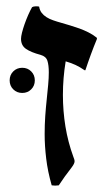

<svg xmlns="http://www.w3.org/2000/svg" viewBox="-20 -580 337 611"><path d="M104.5 -559.1Q106.4 -547.4 112.5 -539.3Q118.7 -531.2 127.9 -525.4Q137.2 -519.5 149.2 -515.4Q161.1 -511.2 175.3 -507.3Q188.5 -503.4 203.4 -499Q218.3 -494.6 232.9 -489.3Q247.6 -483.9 261.2 -477.1Q274.9 -470.2 286.1 -461.4Q289.6 -459.5 288.1 -455.1Q283.7 -444.8 278.8 -432.1Q273.9 -419.4 269 -406.2Q264.2 -393.1 259.8 -380.4Q255.4 -367.7 252 -357.4Q251 -355 248.5 -356.9Q234.4 -366.7 220.9 -373Q207.5 -379.4 189 -384.8Q180.2 -332 180.2 -277.8Q180.2 -227.1 188.2 -177.5Q196.3 -127.9 213.4 -81.1Q214.8 -77.1 216.1 -73.7Q217.3 -70.3 217.3 -66.4Q217.3 -59.6 208.5 -47.9Q197.3 -33.7 186.3 -18.3Q175.3 -2.9 167 9.8Q160.2 10.7 155.8 10.7Q151.4 10.7 144.5 9.8Q131.8 -34.7 127 -75.4Q122.1 -116.2 122.1 -152.8Q122.1 -182.6 124 -210.7Q126 -238.8 128.7 -263.7Q131.3 -288.6 133.3 -310.3Q135.3 -332 135.3 -349.6Q135.3 -372.6 130.9 -386.5Q126.5 -400.4 109.4 -405.3Q78.1 -413.6 62.5 -424.6Q46.9 -435.5 46.9 -456.5Q46.9 -463.4 50 -476.1Q53.2 -488.8 58.3 -503.4Q63.5 -518.1 69.8 -532.5Q76.2 -546.9 82 -557.1Q85.9 -559.6 92.5 -559.8Q99.1 -560.1 104.5 -559.1ZM10.7 -324.2Q10.7 -341.3 22.2 -352.8Q33.7 -364.3 50.8 -364.3Q67.9 -364.3 79.3 -352.8Q90.8 -341.3 90.8 -324.2Q90.8 -307.1 79.3 -295.7Q67.9 -284.2 50.8 -284.2Q33.7 -284.2 22.2 -295.7Q10.7 -307.1 10.7 -324.2Z"/></svg>

Font: Federov2
Style: Regular
Weight: 400
Designer: Olexa M. Volochay | Cyreal.org
Foundry: Olexa M. Volochay | Cyreal.org
Version: Version 1.000